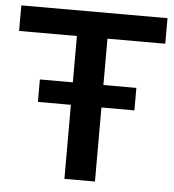

<svg xmlns="http://www.w3.org/2000/svg" viewBox="-51 -738 710 785"><g transform="rotate(5 304.5 -345.5)"><path d="M242.2 0H367.6V-586.3H604.9V-691.2H4.9V-586.3H242.2ZM106.9 -303.9H502.9V-396.1H106.9Z"/></g></svg>

Font: LL Pando Sans
Style: Bold
Weight: 700
Designer: Joshua Smith
Foundry: Joshua Smith
Version: Version 1.000;Glyphs 3.2.1 (3258)